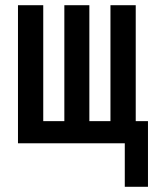

<svg xmlns="http://www.w3.org/2000/svg" viewBox="-20 -550 590 737"><path d="M459 167V0H49V-530H146V-85H227V-530H323V-85H404V-530H501V-85H548V167Z"/></svg>

Font: Lode Dark
Style: Bold
Weight: 700
Monospace: yes
Designer: Belleve Invis
Foundry: Belleve Invis
Version: Version 29.2.0; ttfautohint (v1.8.3)